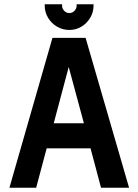

<svg xmlns="http://www.w3.org/2000/svg" viewBox="-20 -877 647 897"><path d="M417 -857H338V-850Q338 -837 328 -826.5Q318 -816 304 -816Q290 -816 280 -826.5Q270 -837 270 -850V-857H189V-850Q189 -820 204.5 -794Q220 -768 246.5 -752.5Q273 -737 304 -737Q335 -737 360.5 -752.5Q386 -768 401.5 -794Q417 -820 417 -850ZM583 0 380 -700H225L24 0H149L198 -184H403L452 0ZM231 -301 301 -564 372 -301Z"/></svg>

Font: Advent Pro Expanded
Style: Bold
Weight: 700
Width: 7
Designer: VivaRado, Andreas Kalpakidis
Foundry: VivaRado, Andreas Kalpakidis
Version: Version 3.000